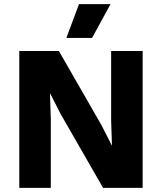

<svg xmlns="http://www.w3.org/2000/svg" viewBox="-20 -906 781 926"><path d="M361 -886H513L424 -723H300ZM668 -660V0H477L272 -357L222 -455H221L225 -333V0H73V-660H264L469 -303L519 -205H520L516 -327V-660Z"/></svg>

Font: Elaine Sans
Style: Bold
Weight: 700
Designer: Wei Huang
Foundry: Wei Huang
Version: Version 2.001;December 24, 2019;FontCreator 12.0.0.2547 64-b